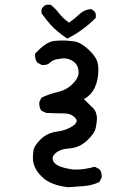

<svg xmlns="http://www.w3.org/2000/svg" viewBox="-20 -655 540 806"><path d="M266 131Q191 122 157 88Q118 52 118 6Q118 -3 120.5 -23Q123 -43 150.5 -70Q178 -97 219 -102.5Q260 -108 287 -127Q302 -138 302 -148Q302 -156 287.5 -167.5Q273 -179 247.5 -179Q222 -179 174 -181L154 -190Q145 -202 145 -219V-226L154 -245Q188 -261 225 -269.5Q262 -278 289 -307Q310 -329 310 -351Q310 -386 280 -402Q265 -410 247 -410Q239 -410 220 -406.5Q201 -403 190.5 -392.5Q180 -382 162 -382H156L137 -392Q127 -405 127 -423V-429Q172 -479 207 -483Q225 -485 243 -485Q261 -485 289.5 -481.5Q318 -478 350 -448.5Q382 -419 389 -394Q393 -381 393 -365Q393 -272 332 -239L370 -202Q387 -185 387 -156Q387 -147 382.5 -121Q378 -95 345.5 -65Q313 -35 271.5 -32Q230 -29 211 -10Q201 0 201 10Q201 42 271 54Q284 57 300 57Q333 57 378 45L397 55Q407 66 407 84V90L397 109Q368 123 333.5 126Q299 129 266 131ZM262 -493Q217 -524 194.5 -549Q172 -574 154 -600V-615Q160 -629 174 -635H193Q213 -619 228.5 -598.5Q244 -578 270 -560Q293 -576 313.5 -595.5Q334 -615 362 -617Q376 -611 382 -598V-580Q326 -524 262 -493Z"/></svg>

Font: Xiaolai SC
Style: Regular
Weight: 400
Designer: Nozomi Seto 瀬戸のぞみ
Version: Version 3.11;December 4, 2020;FontCreator 13.0.0.2613 64-bit